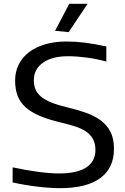

<svg xmlns="http://www.w3.org/2000/svg" viewBox="-20 -973 656 1004"><path d="M294 11Q242 11 175.5 3Q109 -5 46 -19V-98Q115 -83 178.5 -74.5Q242 -66 290 -66Q383 -66 431 -97.5Q479 -129 479 -188Q479 -224 465 -248Q451 -272 426.5 -287.5Q402 -303 369.5 -313Q337 -323 300 -332Q235 -347 189 -366.5Q143 -386 114 -412Q85 -438 72 -472.5Q59 -507 59 -552Q59 -598 78 -636Q97 -674 132 -700.5Q167 -727 216.5 -741.5Q266 -756 328 -756Q372 -756 422.5 -750Q473 -744 536 -730V-651Q487 -665 433.5 -672Q380 -679 336 -679Q252 -679 204.5 -645Q157 -611 157 -554Q157 -526 166 -505Q175 -484 195.5 -467Q216 -450 250 -436.5Q284 -423 334 -411Q385 -399 429 -383.5Q473 -368 506 -344Q539 -320 557.5 -284Q576 -248 576 -195Q576 -94 504 -41.5Q432 11 294 11ZM268 -812 342 -953H438L339 -805Z"/></svg>

Font: Encode Sans Wide
Style: Regular
Weight: 400
Designer: Pablo Impallari, Andres Torresi
Foundry: Pablo Impallari, Andres Torresi
Version: Version 1.000; ttfautohint (v1.00) -l 8 -r 50 -G 200 -x 14 -